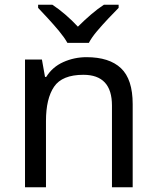

<svg xmlns="http://www.w3.org/2000/svg" viewBox="-20 -786 658 806"><path d="M343 -546Q439 -546 488 -499.5Q537 -453 537 -349V0H450V-343Q450 -472 330 -472Q241 -472 207 -422Q173 -372 173 -278V0H85V-536H156L169 -463H174Q200 -505 246 -525.5Q292 -546 343 -546ZM263 -606Q250 -629 228 -655.5Q206 -682 182 -708Q158 -734 140 -753V-766H200Q226 -749 254 -725Q282 -701 307 -674Q334 -701 362 -725Q390 -749 416 -766H478V-753Q459 -734 434.5 -708Q410 -682 387.5 -655.5Q365 -629 353 -606Z"/></svg>

Font: Noto Sans Inscriptional Pahlavi
Style: Regular
Weight: 400
Designer: Monotype Design Team
Foundry: Monotype Imaging Inc.
Version: Version 2.003; ttfautohint (v1.8.4.7-5d5b)